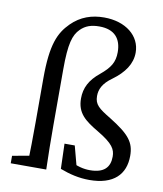

<svg xmlns="http://www.w3.org/2000/svg" viewBox="-85 -818 762 900"><g transform="rotate(10 296.0 -368.0)"><path d="M149.4 -55.7H137.3L25.1 -35.7V0H149.4V-55.7ZM106.6 -210C106.6 -140 105.6 -70 103.6 0H194.1C192.1 -70 191.1 -140 191.1 -210V-475.9C191.1 -599.1 204.9 -641.9 234.2 -671.2C257.9 -694.9 285.5 -703.8 323.3 -703.8C396.4 -703.8 428.6 -663.4 428.6 -599.6C428.6 -551.9 410.9 -523.7 364.9 -485.7C317.4 -447.3 296.7 -407 296.7 -356.6C296.7 -286.3 337.2 -256.2 402.6 -217.6C477 -173.4 490.3 -147.8 490.3 -113.4C490.3 -63 463.2 -32.5 396 -32.5C367.4 -32.5 334.7 -38.3 286.7 -65L337.8 -15.5L306.2 -134.4H257.4L261.1 -15C306.9 2.3 351.1 13.1 401.1 13.1C517.1 13.1 570.6 -43.6 570.6 -131.1C570.6 -195.1 544 -229.7 446.8 -289.7C390.1 -324.1 368.7 -340 368.7 -380.9C368.7 -412.2 381.6 -442.3 425.6 -473.5C480.2 -513.3 511.8 -558.5 511.8 -612.5C511.8 -691.8 441.4 -749.2 338.2 -749.2C279.8 -749.2 227.1 -731.8 183.4 -688.2C134.5 -639.3 106.6 -580.6 106.6 -418.7V-210Z"/></g></svg>

Font: Source Serif Variable
Style: Regular
Weight: 389
Designer: Frank Grießhammer
Foundry: Adobe Systems Incorporated
Version: Version 3.001;hotconv 1.0.111;makeotfexe 2.5.65597